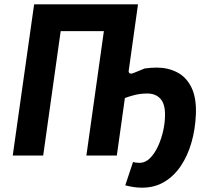

<svg xmlns="http://www.w3.org/2000/svg" viewBox="-20 -720 957 889"><path d="M638 149Q615 149 594.5 145.5Q574 142 560 138L596 30Q602 32 611 33Q620 34 625 34Q653 34 674.5 12.5Q696 -9 711.5 -42.5Q727 -76 735.5 -114Q744 -152 744 -186Q745 -238 723 -262.5Q701 -287 662 -287Q630 -287 603 -280Q576 -273 555 -265L576 -397Q574 -386 579.5 -381.5Q585 -377 596 -381L650 -403Q664 -405 679 -406Q694 -407 706 -407Q758 -407 800.5 -385Q843 -363 866.5 -315Q890 -267 887 -190Q884 -121 866.5 -60Q849 1 817.5 48Q786 95 741 122Q696 149 638 149ZM39 0 138 -700H619L521 0H380L461 -576H261L180 0Z"/></svg>

Font: Finlandica SemiBold
Style: Italic
Weight: 600
Italic angle: -8°
Designer: Niklas Ekholm, Juho Hiilivirta, Jaakko Suomalainen
Foundry: Helsinki Type Studio
Version: Version 1.063